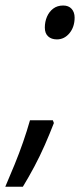

<svg xmlns="http://www.w3.org/2000/svg" viewBox="-70 -562 298 714"><path d="M-50.3 132.3Q-32.7 91.3 -15.6 49.6Q1.5 7.8 15.9 -33.7Q30.3 -75.2 41.5 -114.7H126.5L130.4 -104.5Q114.7 -64 96.7 -22.9Q78.6 18.1 57.9 57.1Q37.1 96.2 15.1 132.3ZM141.6 -415.5Q121.1 -415.5 108.9 -426.8Q96.7 -438 96.7 -459.5Q96.7 -481 104.7 -499.8Q112.8 -518.6 127.9 -530Q143.1 -541.5 165 -541.5Q185.1 -541.5 196.3 -529.1Q207.5 -516.6 207.5 -496.6Q207.5 -461.9 188.5 -438.7Q169.4 -415.5 141.6 -415.5Z"/></svg>

Font: Open Sans Condensed Medium
Style: Italic
Weight: 500
Width: 3
Italic angle: -12°
Designer: Monotype Design Team
Foundry: Monotype Imaging Inc.
Version: Version 3.000